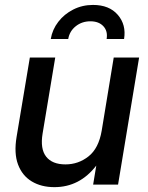

<svg xmlns="http://www.w3.org/2000/svg" viewBox="-20 -749 600 779"><path d="M200.7 10.3Q147.5 10.3 108.9 -12.9Q70.3 -36.1 53.2 -81.5Q36.1 -127 47.4 -194.3L101.1 -515.6H204.1L152.8 -207Q142.6 -145 167.2 -113.5Q191.9 -82 245.6 -82Q297.9 -82 339.1 -114.5Q380.4 -147 392.6 -218.8L441.4 -515.6H544.4L459 0H357.9L370.6 -77.1Q303.2 10.3 200.7 10.3ZM357.4 -729Q423.3 -729 458 -688.7Q492.7 -648.4 483.4 -590.8H412.6Q418 -622.6 399.4 -642.6Q380.9 -662.6 346.7 -662.6Q312.5 -662.6 287.4 -642.6Q262.2 -622.6 256.8 -590.8H186Q192.4 -629.4 216.6 -660.6Q240.7 -691.9 277.3 -710.4Q314 -729 357.4 -729Z"/></svg>

Font: Inter Display Medium
Style: Italic
Weight: 500
Italic angle: -9.39999°
Designer: Rasmus Andersson
Foundry: rsms
Version: Version 4.000;git-a52131595